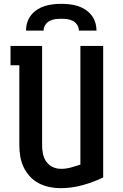

<svg xmlns="http://www.w3.org/2000/svg" viewBox="-20 -975 640 1003"><path d="M296 8Q267 8 238 2Q209 -4 183 -17.5Q157 -31 136.5 -53Q116 -75 103.5 -101.5Q91 -128 86 -157Q81 -186 81 -215V-634H35V-735H200V-215Q200 -193 204.5 -171Q209 -149 222 -130.5Q235 -112 255.5 -102.5Q276 -93 299 -93Q325 -93 350.5 -100Q376 -107 400 -115V-735H519V-48Q467 -23 410.5 -7.5Q354 8 296 8ZM116 -815Q116 -837 122.5 -858Q129 -879 142.5 -896Q156 -913 174.5 -925Q193 -937 214 -943.5Q235 -950 256.5 -952.5Q278 -955 300 -955Q322 -955 343.5 -952.5Q365 -950 386 -943.5Q407 -937 425.5 -925Q444 -913 457.5 -896Q471 -879 477.5 -858Q484 -837 484 -815H392Q392 -831 383.5 -844.5Q375 -858 361 -865.5Q347 -873 331.5 -875Q316 -877 300 -877Q284 -877 268.5 -875Q253 -873 239 -865.5Q225 -858 216.5 -844.5Q208 -831 208 -815Z"/></svg>

Font: Iosevka Book
Style: Bold
Weight: 700
Designer: Belleve Invis
Foundry: Belleve Invis
Version: Version 28.0.7; ttfautohint (v1.8.3)